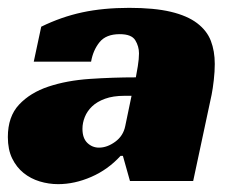

<svg xmlns="http://www.w3.org/2000/svg" viewBox="-33 -461 605 489"><path d="M72 -393Q123 -418 176.5 -429.5Q230 -441 296 -441Q360 -441 402 -431Q444 -421 469 -402Q494 -383 504 -357Q514 -331 514 -298Q514 -279 511.5 -257Q509 -235 506 -220L459 0H298L280 -64H274Q242 -29 199.5 -10.5Q157 8 115 8Q91 8 68 1Q45 -6 27 -20.5Q9 -35 -2 -57.5Q-13 -80 -13 -112Q-13 -164 15.5 -194.5Q44 -225 90.5 -240.5Q137 -256 195.5 -260Q254 -264 313 -264Q315 -274 318 -292.5Q321 -311 321 -325Q321 -343 311.5 -358.5Q302 -374 272 -374Q237 -374 220.5 -353.5Q204 -333 199 -304H53ZM302 -217H284Q255 -217 234.5 -209.5Q214 -202 201.5 -190Q189 -178 183 -163Q177 -148 177 -133Q177 -109 189.5 -97Q202 -85 219 -85Q240 -85 260.5 -100Q281 -115 286 -140Z"/></svg>

Font: Racing Sans One
Style: Regular
Weight: 400
Designer: Pablo Impallari, Rodrigo Fuenzalida
Foundry: Pablo Impallari, Rodrigo Fuenzalida
Version: Version 1.001; ttfautohint (v0.8) -G 200 -r 50